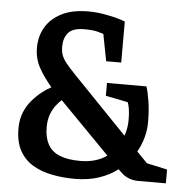

<svg xmlns="http://www.w3.org/2000/svg" viewBox="-50 -713 749 775"><g transform="rotate(5 324.5 -325.0)"><path d="M281 14Q233 14 189 5.5Q145 -3 110.5 -23.5Q76 -44 56.5 -79.5Q37 -115 37 -169Q37 -206 49 -235Q61 -264 80 -285.5Q99 -307 119 -322.5Q139 -338 155 -346Q121 -386 102 -421.5Q83 -457 83 -500Q83 -547 104.5 -583.5Q126 -620 169 -642Q212 -664 277 -664Q308 -664 338 -659Q368 -654 392 -647.5Q416 -641 427 -636V-470H366L345 -579Q340 -581 320.5 -586Q301 -591 268 -591Q220 -591 202 -569.5Q184 -548 184 -513Q184 -495 189 -480Q194 -465 208 -447.5Q222 -430 248 -403L466 -177Q477 -208 477 -241Q477 -269 474 -286.5Q471 -304 467 -313L377 -331V-383H537Q544 -361 550 -324Q556 -287 556 -238Q556 -210 548 -179Q540 -148 523 -118L566 -74L649 -56V0H535Q519 0 501.5 -6Q484 -12 471 -24L454 -40Q422 -15 378.5 -0.5Q335 14 281 14ZM297 -60Q329 -60 356.5 -68Q384 -76 404 -91L201 -298Q191 -289 179 -274Q167 -259 158.5 -236.5Q150 -214 150 -183Q150 -143 165 -115Q180 -87 212.5 -73.5Q245 -60 297 -60Z"/></g></svg>

Font: Faustina Light SemiBold
Style: Regular
Weight: 600
Version: Version 1.200